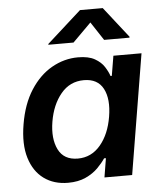

<svg xmlns="http://www.w3.org/2000/svg" viewBox="-54 -812 733 870"><g transform="rotate(-5 312.0 -377.5)"><path d="M220.7 9.8Q156.7 9.8 111.3 -23.2Q65.9 -56.2 46.6 -119.1Q27.3 -182.1 42.5 -272Q57.6 -362.8 97.9 -425.5Q138.2 -488.3 194.8 -520.5Q251.5 -552.7 314.5 -552.7Q362.3 -552.7 390.6 -536.6Q418.9 -520.5 433.3 -497.8Q447.8 -475.1 454.1 -455.6H460L475.1 -545.9H603L512.7 0H386.7L400.9 -86.4H392.6Q379.4 -66.4 357.2 -43.9Q335 -21.5 301.3 -5.9Q267.6 9.8 220.7 9.8ZM274.4 -95.7Q335.9 -95.7 377.2 -144.5Q418.5 -193.4 431.6 -272.5Q444.8 -352.1 419.7 -399.7Q394.5 -447.3 332 -447.3Q268.1 -447.3 227.3 -397.9Q186.5 -348.6 173.8 -272.5Q161.1 -195.8 186 -145.8Q210.9 -95.7 274.4 -95.7ZM300.3 -621.1H185.5L186.5 -625L342.3 -765.1H445.8L555.7 -625L554.7 -621.1H439.5L384.3 -705.1Z"/></g></svg>

Font: Inter Semi Bold
Style: Italic
Weight: 600
Italic angle: -9.39999°
Designer: Rasmus Andersson
Foundry: rsms
Version: Version 4.000;git-3c8e0fc